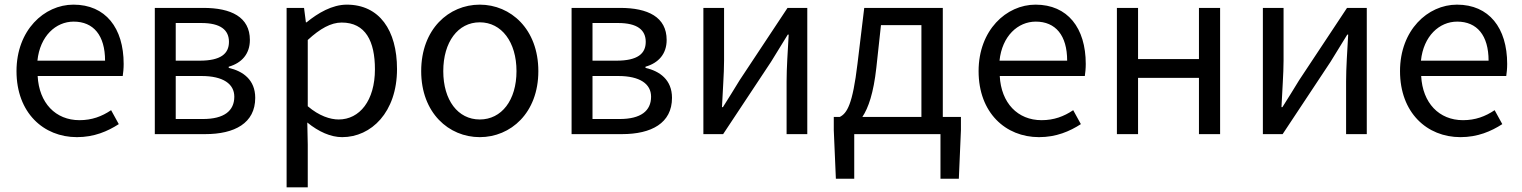

<svg xmlns="http://www.w3.org/2000/svg" viewBox="-20 -577 6546 826"><path d="M311 13C385 13 443 -12 491 -43L458 -103C418 -76 375 -60 322 -60C219 -60 148 -134 142 -250H508C510 -263 512 -282 512 -302C512 -457 434 -557 296 -557C170 -557 51 -447 51 -271C51 -92 167 13 311 13ZM141 -316C152 -422 220 -484 297 -484C382 -484 432 -425 432 -316Z M646 0H863C989 0 1078 -47 1078 -156C1078 -234 1025 -271 964 -285V-290C1020 -306 1055 -345 1055 -405C1055 -504 974 -543 855 -543H646ZM736 -316V-478H846C929 -478 965 -448 965 -397C965 -346 930 -316 839 -316ZM736 -65V-250H847C940 -250 988 -216 988 -161C988 -100 944 -65 853 -65Z M1213 229H1304V45L1302 -50C1351 -10 1403 13 1452 13C1577 13 1688 -94 1688 -280C1688 -447 1612 -557 1472 -557C1409 -557 1348 -521 1299 -481H1296L1288 -543H1213ZM1437 -63C1401 -63 1353 -78 1304 -120V-405C1357 -454 1404 -480 1450 -480C1553 -480 1593 -399 1593 -279C1593 -144 1527 -63 1437 -63Z M2044 13C2177 13 2296 -91 2296 -271C2296 -452 2177 -557 2044 -557C1911 -557 1792 -452 1792 -271C1792 -91 1911 13 2044 13ZM2044 -63C1950 -63 1887 -146 1887 -271C1887 -396 1950 -481 2044 -481C2138 -481 2202 -396 2202 -271C2202 -146 2138 -63 2044 -63Z M2439 0H2656C2782 0 2871 -47 2871 -156C2871 -234 2818 -271 2757 -285V-290C2813 -306 2848 -345 2848 -405C2848 -504 2767 -543 2648 -543H2439ZM2529 -316V-478H2639C2722 -478 2758 -448 2758 -397C2758 -346 2723 -316 2632 -316ZM2529 -65V-250H2640C2733 -250 2781 -216 2781 -161C2781 -100 2737 -65 2646 -65Z M3006 0H3091L3297 -311C3317 -344 3348 -394 3369 -428H3373C3369 -357 3364 -284 3364 -227V0H3453V-543H3368L3162 -232C3142 -199 3111 -149 3090 -116H3086C3089 -186 3095 -259 3095 -316V-543H3006Z M3750 -285 3770 -469H3944V-74H3690C3716 -113 3738 -177 3750 -285ZM3655 0H4026V192H4105L4114 -17V-74H4036V-543H3698L3669 -303C3648 -127 3624 -90 3593 -74H3567V-17L3576 192H3655Z M4450 13C4524 13 4582 -12 4630 -43L4597 -103C4557 -76 4514 -60 4461 -60C4358 -60 4287 -134 4281 -250H4647C4649 -263 4651 -282 4651 -302C4651 -457 4573 -557 4435 -557C4309 -557 4190 -447 4190 -271C4190 -92 4306 13 4450 13ZM4280 -316C4291 -422 4359 -484 4436 -484C4521 -484 4571 -425 4571 -316Z M4785 0H4876V-242H5138V0H5229V-543H5138V-323H4876V-543H4785Z M5413 0H5498L5704 -311C5724 -344 5755 -394 5776 -428H5780C5776 -357 5771 -284 5771 -227V0H5860V-543H5775L5569 -232C5549 -199 5518 -149 5497 -116H5493C5496 -186 5502 -259 5502 -316V-543H5413Z M6263 13C6337 13 6395 -12 6443 -43L6410 -103C6370 -76 6327 -60 6274 -60C6171 -60 6100 -134 6094 -250H6460C6462 -263 6464 -282 6464 -302C6464 -457 6386 -557 6248 -557C6122 -557 6003 -447 6003 -271C6003 -92 6119 13 6263 13ZM6093 -316C6104 -422 6172 -484 6249 -484C6334 -484 6384 -425 6384 -316Z"/></svg>

Font: Source Han Sans HK
Style: Regular
Weight: 400
Designer: Ryoko NISHIZUKA 西塚涼子 (kana, bopomofo & ideographs); Paul D. Hunt (Latin, Greek & Cyrillic); Sandoll Communications 산돌커뮤니
Foundry: Adobe
Version: Version 2.000;hotconv 1.0.107;makeotfexe 2.5.65593